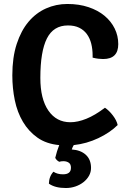

<svg xmlns="http://www.w3.org/2000/svg" viewBox="-20 -718 646 966"><path d="M258 76Q262 59 267 43Q272 27 278 12Q213 6 168.5 -25.5Q124 -57 95.5 -105Q67 -153 54.5 -213.5Q42 -274 42 -339Q42 -429 64 -496.5Q86 -564 123.5 -608.5Q161 -653 211.5 -675.5Q262 -698 319 -698Q378 -698 425.5 -682Q473 -666 506 -638.5Q539 -611 557 -574.5Q575 -538 575 -496Q575 -421 499 -421Q488 -421 475 -422.5Q462 -424 446 -428V-438Q446 -471 439 -498.5Q432 -526 417 -546.5Q402 -567 378.5 -578.5Q355 -590 322 -590Q249 -590 216 -524.5Q183 -459 183 -326Q183 -220 223.5 -161.5Q264 -103 334 -103Q371 -103 414.5 -120.5Q458 -138 508 -176Q529 -162 548 -137Q567 -112 572 -89Q534 -51 475 -23Q416 5 351 12Q344 24 341 34Q386 37 412 61Q438 85 438 127Q438 148 428 166Q418 184 400.5 198Q383 212 360 220Q337 228 311 228Q257 228 226 206Q227 169 249 146Q268 159 297 159Q337 159 337 126Q337 108 326 100.5Q315 93 299 93Q287 93 278 96Q263 88 258 76Z"/></svg>

Font: Signika
Style: Semibold
Weight: 600
Designer: Anna Giedrys
Foundry: Anna Giedrys
Version: Version 1.001